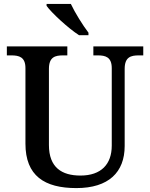

<svg xmlns="http://www.w3.org/2000/svg" viewBox="-20 -951 767 981"><path d="M384 -771H432V-784C403 -822 363 -886 342 -931H218V-921C243 -886 328 -807 384 -771ZM370 10C535 10 617 -71 617 -205V-599C617 -660 649 -668 689 -668H712V-714H457V-668H480C518 -668 551 -660 551 -603V-207C551 -112 497 -54 391 -54C296 -54 230 -95 230 -210V-599C230 -660 262 -668 302 -668H324V-714H15V-668H38C77 -668 110 -660 110 -603V-217C110 -53 207 10 370 10Z"/></svg>

Font: Noto Naskh Arabic UI Medium
Style: Regular
Weight: 500
Designer: Monotype Design Team, David Williams, Mohamad Dakak and Nizar Qandah
Foundry: Monotype Imaging Inc.
Version: Version 2.014